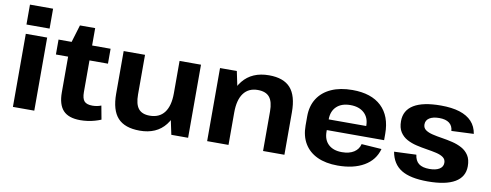

<svg xmlns="http://www.w3.org/2000/svg" viewBox="-63 -1070 3569 1397"><g transform="rotate(10 1721.0 -371.5)"><path d="M228.3 -540V0H70.4V-540ZM234.3 -754.4V-607.4H63.4V-754.4Z M569 10.1Q482.5 10.1 442.5 -32.9Q402.5 -75.9 402.5 -166.4V-518.4L447.8 -668.4H560.3V-195.8Q560.3 -148.4 577.8 -128.8Q595.3 -109.3 637.7 -109.3Q653.3 -109.3 669.8 -112.1Q686.4 -114.9 702.5 -121.4L721.2 -20.5Q700.9 -11.8 675.6 -4.7Q650.2 2.5 622.8 6.3Q595.4 10.1 569 10.1ZM312.3 -540H696.9V-429.8H312.3Z M951.3 -247.2Q951.3 -175.5 977.6 -142.7Q1003.9 -109.9 1060.9 -109.9Q1132.3 -109.9 1169.4 -158.8Q1206.5 -207.8 1206.5 -300.7L1263.3 -382.7V-312.6Q1263.3 -156.5 1197.8 -73.2Q1132.3 10.1 1008.4 10.1Q897.7 10.1 845.6 -46.8Q793.5 -103.7 793.5 -225V-540H951.3ZM1364.8 0H1240.8L1206.5 -161.4V-540H1364.8Z M1918.5 -291.9Q1918.5 -364.5 1891.2 -397.5Q1864 -430.6 1804.5 -430.6Q1736.1 -430.6 1699.7 -381.6Q1663.3 -332.7 1663.3 -239.3L1606.5 -157.3V-227.4Q1606.5 -384 1674 -467Q1741.4 -550.1 1866.7 -550.1Q1974.6 -550.1 2025.4 -493Q2076.3 -435.9 2076.3 -314V0H1918.5ZM1505.4 -540H1629.5L1663.3 -378.6V0H1505.4Z M2470.4 10.1Q2382.5 10.1 2319.9 -19Q2257.3 -48.1 2224.2 -103.3Q2191 -158.4 2191 -236.1V-303.9Q2191 -380.6 2226.2 -435.7Q2261.4 -490.9 2327 -520.5Q2392.6 -550.1 2483.1 -550.1Q2622.9 -550.1 2697.5 -479.3Q2772.2 -408.5 2772.2 -276.9V-230.5H2319.8V-309.4H2647.5L2626.2 -279.1V-311Q2626.2 -371 2589 -405.2Q2551.7 -439.5 2487.2 -439.5Q2422.3 -439.5 2385.5 -404.7Q2348.8 -370 2348.8 -308.5V-218.8Q2348.8 -158.3 2384.8 -124.8Q2420.8 -91.3 2484.3 -91.3Q2538.7 -91.3 2572.9 -113.3Q2607.1 -135.3 2616 -173.9L2764.6 -163.7Q2741.9 -80 2665 -35Q2588 10.1 2470.4 10.1Z M3135.5 10.1Q3006.6 10.1 2940.2 -30.9Q2873.8 -72 2858.2 -160.6L3021.6 -167.3Q3027.1 -123.1 3054 -102.3Q3081 -81.5 3132.4 -81.5Q3179.8 -81.5 3206.2 -98Q3232.6 -114.6 3232.6 -143.7Q3232.6 -169.9 3212.9 -184Q3193.1 -198.2 3160.8 -205.6Q3128.5 -213 3089.7 -219Q3050.9 -225 3012.1 -234Q2973.3 -243 2941 -260.5Q2908.7 -278.1 2889 -308.6Q2869.2 -339.2 2869.2 -388.7Q2869.2 -468.4 2936.6 -509.5Q3004.1 -550.6 3136.5 -550.6Q3218.1 -550.6 3275.1 -532.6Q3332 -514.5 3365.2 -478.7Q3398.4 -442.9 3407 -388.8L3242.5 -381.7Q3240.1 -419.3 3214.1 -439.2Q3188.1 -459 3140.6 -459Q3093.8 -459 3067.6 -442.2Q3041.4 -425.4 3041.4 -394.9Q3041.4 -368.6 3061.2 -354.5Q3081 -340.4 3113.3 -332.7Q3145.5 -325 3184.3 -319.1Q3223.1 -313.1 3261.9 -303.8Q3300.7 -294.5 3333 -277Q3365.3 -259.4 3385.1 -228.9Q3404.9 -198.4 3404.9 -148.8Q3404.9 -70.6 3336.6 -30.2Q3268.4 10.1 3135.5 10.1Z"/></g></svg>

Font: Pathway Extreme 8pt Thin
Style: Regular
Weight: 100
Designer: Eduardo Rodriguez Tunni
Foundry: Eduardo Rodriguez Tunni
Version: Version 1.000